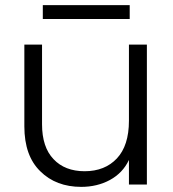

<svg xmlns="http://www.w3.org/2000/svg" viewBox="-20 -720 673 749"><path d="M483 -546C483 -546 483 -249 483 -249C483 -249 483 -249 483 -249C483 -184 467 -135 436 -102C405 -69 363 -52 310 -52C310 -52 310 -52 310 -52C259 -52 218 -68 189 -99C159 -130 144 -176 144 -235C144 -235 144 -546 144 -546C144 -546 75 -546 75 -546C75 -546 75 -227 75 -227C75 -227 75 -227 75 -227C75 -150 96 -92 137 -52C178 -11 232 9 297 9C297 9 297 9 297 9C338 9 376 0 409 -18C442 -36 467 -62 483 -96C483 -96 483 0 483 0C483 0 553 0 553 0C553 0 553 -546 553 -546C553 -546 483 -546 483 -546ZM147 -700C147 -700 147 -646 147 -646C147 -646 486 -646 486 -646C486 -646 486 -700 486 -700C486 -700 147 -700 147 -700Z"/></svg>

Font: wox.body
Style: Regular
Weight: 500
Designer: Ninad Kale (Devanagari), Jonny Pinhorn (Latin)
Foundry: Indian Type Foundry
Version: ""